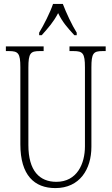

<svg xmlns="http://www.w3.org/2000/svg" viewBox="-20 -951 571 981"><path d="M180 -784V-771H193C227 -809 253 -838 277 -884C299 -838 325 -809 360 -771H372V-784C348 -822 318 -886 301 -931H251C236 -886 203 -822 180 -784ZM263 10C387 10 447 -86 447 -201V-606C447 -679 457 -690 504 -690H520V-714H335V-690H356C403 -690 414 -679 414 -607V-203C414 -115 374 -22 268 -22C182 -22 125 -78 125 -210V-605C125 -680 136 -690 183 -690H203V-714H10V-690H26C73 -690 84 -679 84 -608V-214C84 -55 156 10 263 10Z"/></svg>

Font: Noto Serif Lao ExtraCondensed ExtraLight
Style: Regular
Weight: 200
Width: 2
Designer: Monotype Design Team
Foundry: Monotype Imaging Inc.
Version: Version 2.003